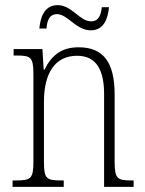

<svg xmlns="http://www.w3.org/2000/svg" viewBox="-20 -727 564 747"><path d="M333 -609C385 -609 400 -656 404 -699H376C373 -670 365 -644 334 -644C290 -644 260 -707 204 -707C151 -707 137 -657 133 -616H161C163 -645 171 -672 202 -672C243 -672 276 -609 333 -609ZM29 0H228V-25H220C161 -25 151 -30 151 -98V-331C151 -444 195 -510 280 -510C357 -510 385 -451 385 -361V0H500V-25H493C436 -25 426 -31 426 -99V-359C426 -485 382 -543 286 -543C221 -543 182 -514 153 -456H150L145 -536H33V-511H43C99 -511 110 -506 110 -438V-99C110 -31 100 -25 41 -25H29Z"/></svg>

Font: Noto Serif Georgian Condensed ExtraLight
Style: Regular
Weight: 200
Width: 3
Designer: Monotype Design Team, Akaki Razmadze
Foundry: Google LLC
Version: Version 2.003